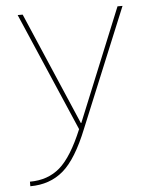

<svg xmlns="http://www.w3.org/2000/svg" viewBox="-53 -565 664 839"><g transform="rotate(-5 278.5 -145.0)"><path d="M290 -26H292L494 -520H516L302 -1Q250 129 191 179.5Q132 230 46 230V210Q125 210 178 164Q231 118 280 0L56 -520H78Z"/></g></svg>

Font: Mplus 1p Thin
Style: Regular
Weight: 250
Version: Version 1.061